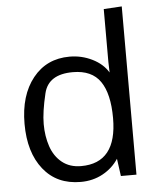

<svg xmlns="http://www.w3.org/2000/svg" viewBox="-54 -795 698 851"><g transform="rotate(-5 295.5 -369.5)"><path d="M271 10.7Q165 10.7 105 -64.7Q44.9 -140.1 44.9 -267.1Q44.9 -394 106 -470.5Q167 -546.9 269.5 -546.9Q322.8 -546.9 369.9 -523.7Q417 -500.5 440.4 -461.4L439 -507.8V-743.7L519.5 -748.5V0H450.2L439.5 -77.6Q413.1 -37.1 369.1 -13.2Q325.2 10.7 271 10.7ZM278.8 -59.1Q438 -59.1 438 -258.8Q438 -367.2 400.1 -422.1Q362.3 -477.1 277.8 -477.1Q168.9 -477.1 149.2 -394.8Q129.4 -312.5 129.4 -258.8Q129.4 -205.1 144.8 -159.4Q160.2 -113.8 194.3 -86.4Q228.5 -59.1 278.8 -59.1Z"/></g></svg>

Font: Oxygen-Regular
Style: Regular
Weight: 400
Designer: Vernon Adams
Foundry: Vernon Adams
Version: Version Release 0.2.3 webfont; ttfautohint (v0.93.3-1d66) -l